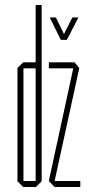

<svg xmlns="http://www.w3.org/2000/svg" viewBox="-20 -750 365 770"><path d="M146 -477 123 -500V-730H147V-477ZM74 -476V-500H124L147 -477V-476ZM73 0 50 -23V-24H123V0ZM50 -24V-477L73 -500H74V-24ZM123 0V-476H147V-23L124 0ZM176 -476V-477V-500H279L276 -476ZM199 -24H176V-25L279 -500L298 -477ZM199 0 176 -24H302V0ZM224 -590 180 -679V-680H204L248 -590ZM225 -590 270 -680H294V-679L248 -590Z"/></svg>

Font: Foldit Thin
Style: Regular
Weight: 100
Designer: Sophia Tai
Foundry: Sophia Tai
Version: Version 1.003